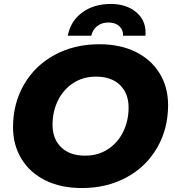

<svg xmlns="http://www.w3.org/2000/svg" viewBox="-20 -938 886 972"><path d="M46 -294Q46 -414 101.5 -510Q157 -606 256.5 -660Q356 -714 483 -714Q589 -714 667.5 -675Q746 -636 788.5 -566Q831 -496 831 -406Q831 -286 775.5 -190Q720 -94 620.5 -40Q521 14 394 14Q288 14 209.5 -25Q131 -64 88.5 -134Q46 -204 46 -294ZM631 -394Q631 -465 587.5 -507.5Q544 -550 466 -550Q400 -550 350 -517Q300 -484 273 -428.5Q246 -373 246 -306Q246 -235 289.5 -192.5Q333 -150 411 -150Q477 -150 527 -183Q577 -216 604 -271.5Q631 -327 631 -394ZM541 -918Q618 -918 667.5 -878Q717 -838 717 -772L716 -757H603Q604 -787 584 -805.5Q564 -824 529 -824Q495 -824 472 -806Q449 -788 442 -757H323Q337 -831 396 -874.5Q455 -918 541 -918Z"/></svg>

Font: Idrija
Style: Italic
Weight: 800
Italic angle: -11.3°
Designer: Julieta Ulanovsky
Foundry: Julieta Ulanovsky
Version: Version 7.200